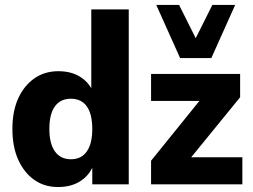

<svg xmlns="http://www.w3.org/2000/svg" viewBox="-20 -743 1020 774"><path d="M214 11Q159 11 118 -18Q77 -47 53.5 -99Q30 -151 30 -223Q30 -295 53.5 -346.5Q77 -398 118.5 -427Q160 -456 215 -456Q270 -456 307.5 -430.5Q345 -405 359 -362H348V-705H499V0H352V-85H359Q346 -42 308 -15.5Q270 11 214 11ZM266 -101Q308 -101 330 -132.5Q352 -164 352 -223Q352 -283 330 -314Q308 -345 266 -345Q224 -345 201.5 -314.5Q179 -284 179 -223Q179 -164 201.5 -132.5Q224 -101 266 -101ZM589 0V-95L816 -376V-336H589V-445H948V-351L719 -70V-109H957V0ZM706 -509 610 -723H702L769 -589L836 -723H928L832 -509Z"/></svg>

Font: Nunito Sans 12pt ExtraLight
Style: Weight 830 Width 84 Optical size 12.0 YTLC 445
Weight: 830
Width: 4
Designer: Vernon Adams
Foundry: Vernon Adams
Version: Version 3.101;gftools[0.9.27]